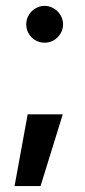

<svg xmlns="http://www.w3.org/2000/svg" viewBox="-20 -547 291 657"><path d="M195.8 -463.9Q195.8 -450.7 190.7 -439.2Q185.5 -427.7 177 -419.2Q168.5 -410.6 157 -405.8Q145.5 -400.9 132.8 -400.9Q119.6 -400.9 108.2 -405.8Q96.7 -410.6 88.1 -419.2Q79.6 -427.7 74.7 -439.2Q69.8 -450.7 69.8 -463.9Q69.8 -476.6 74.7 -488Q79.6 -499.5 88.1 -508.1Q96.7 -516.6 108.2 -521.7Q119.6 -526.9 132.8 -526.9Q145.5 -526.9 157 -521.7Q168.5 -516.6 177 -508.1Q185.5 -499.5 190.7 -488Q195.8 -476.6 195.8 -463.9ZM118.7 89.8H29.8L74.7 -155.8H194.8Z"/></svg>

Font: Audiowide
Style: Regular
Weight: 400
Designer: Astigmatic (AOETI)
Foundry: Astigmatic (AOETI)
Version: Version 1.002